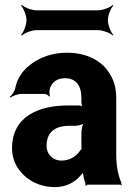

<svg xmlns="http://www.w3.org/2000/svg" viewBox="-20 -753 546 783"><path d="M454 -128V-352C454 -383 449 -410 438 -433C407 -501 340 -538 252 -538C193 -538 141 -519 102 -488C75 -467 51 -436 43 -397C41 -382 29 -365 20 -358L23 -355C31 -362 53 -370 68 -370H161C169 -370 178 -364 181 -359L184 -361C181 -366 181 -383 183 -390C191 -419 214 -434 245 -434C290 -434 312 -404 312 -353V-338C312 -331 314 -318 318 -314L320 -317C316 -321 305 -323 299 -323H258C139 -323 29 -279 29 -148C29 -125 34 -104 43 -85C70 -30 129 10 204 10C252 10 287 -11 311 -40C315 -44 321 -50 322 -54L318 -55C317 -51 319 -43 320 -37C322 -26 324 -16 328 -7C329 -5 329 1 328 3L330 5C331 3 335 0 338 0H470C472 0 475 2 476 3L478 1C477 0 474 -2 474 -4C474 -5 476 -7 476 -7L474 -10C460 -43 454 -80 454 -128ZM170 -159C170 -218 210 -240 262 -240H287C299 -240 321 -246 328 -253L324 -256C317 -249 312 -225 312 -211V-162C312 -159 312 -145 314 -143L316 -146C314 -148 308 -141 306 -138C291 -115 264 -98 230 -98C197 -98 170 -122 170 -159ZM420 -671C420 -690 432 -720 442 -730L440 -733C430 -723 399 -711 380 -711H129C109 -711 79 -723 69 -733L66 -730C76 -720 88 -690 88 -671C88 -651 76 -621 66 -611L69 -608C79 -618 109 -630 129 -630H380C399 -630 430 -618 440 -608L442 -611C432 -621 420 -651 420 -671Z"/></svg>

Font: Asimov
Style: EdgeNar
Weight: 500
Designer: Google
Version: Version 2.000980: 2014